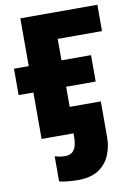

<svg xmlns="http://www.w3.org/2000/svg" viewBox="-104 -780 787 1119"><g transform="rotate(-10 289.0 -220.5)"><path d="M553.2 -713.9V-558.1H291V-431.2H465.8V-274.9H291V0H97.2V-274.9H9.8V-431.2H97.2V-713.9ZM265.1 272.9Q238.8 272.9 207 270Q175.3 267.1 154.8 261.2V112.8Q174.8 118.2 187.5 120.1Q200.2 122.1 216.8 122.1Q234.9 122.1 250.7 114Q266.6 106 276.4 83.5Q286.1 61 286.1 18.1V0H275.9V-155.8H475.1V58.1Q475.1 112.8 454.3 162.1Q433.6 211.4 387.7 242.2Q341.8 272.9 265.1 272.9Z"/></g></svg>

Font: Open Sans ExtraBold
Style: Regular
Weight: 800
Designer: Monotype Design Team
Foundry: Monotype Imaging Inc.
Version: Version 3.003; ttfautohint (v1.8.4)